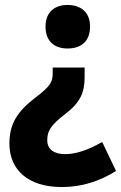

<svg xmlns="http://www.w3.org/2000/svg" viewBox="-20 -579 491 776"><path d="M344 -472C344 -531 305 -559 253 -559C202 -559 164 -531 164 -472C164 -410 202 -383 253 -383C306 -383 344 -410 344 -472ZM322 -267V-306H193V-282C193 -246 181 -229 125 -186C52 -130 18 -81 18 1C18 108 94 177 230 177C312 177 383 153 449 112L393 -5C338 26 289 44 243 44C198 44 171 24 171 -12C171 -49 184 -72 242 -117C303 -163 322 -203 322 -267Z"/></svg>

Font: Noto Sans Lao SemiCondensed ExtraBold
Style: Regular
Weight: 800
Width: 4
Designer: Monotype Design Team
Foundry: Monotype Imaging Inc.
Version: Version 2.003